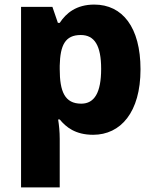

<svg xmlns="http://www.w3.org/2000/svg" viewBox="-20 -630 678 839"><path d="M392 -610C314 -610 269 -573 241 -530H233L209 -600H72V189H241V-23C241 -55 238 -83 234 -108H241C268 -75 309 -41 387 -41C507 -41 594 -139 594 -327C594 -511 515 -610 392 -610ZM333 -477C393 -477 422 -431 422 -329C422 -226 393 -177 335 -177C263 -177 241 -230 241 -328V-343C243 -433 265 -477 333 -477Z"/></svg>

Font: Noto Sans Tamil UI ExtraBold
Style: Regular
Weight: 800
Designer: Jelle Bosma - Monotype Design Team
Foundry: Monotype Imaging Inc.
Version: Version 2.004